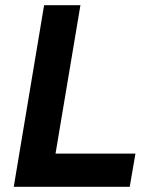

<svg xmlns="http://www.w3.org/2000/svg" viewBox="-20 -720 578 740"><path d="M150 -700H290L194 -128H502L480 0H33Z"/></svg>

Font: Oak Sans
Style: Bold Italic
Weight: 700
Italic angle: -9.5°
Foundry: Erik Kennedy, Walven
Version: Version 1.000